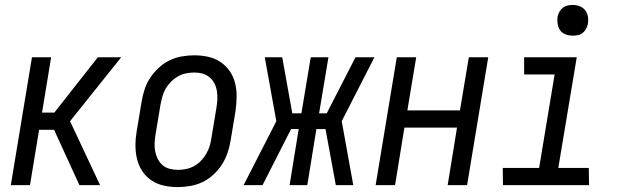

<svg xmlns="http://www.w3.org/2000/svg" viewBox="-20 -753 2540 781"><path d="M303 0 200 -225H139L102 0H24L110 -520H188L151 -295H201L378 -520H473L265 -260L387 0Z M703 8Q674 8 646.5 2Q619 -4 596.5 -19Q574 -34 559 -56.5Q544 -79 537.5 -106Q531 -133 531 -161.5Q531 -190 536 -219L556 -339Q560 -364 568 -389Q576 -414 591 -436.5Q606 -459 626 -477.5Q646 -496 670 -507.5Q694 -519 719.5 -523.5Q745 -528 770 -528Q799 -528 826.5 -522Q854 -516 876.5 -501Q899 -486 914.5 -463.5Q930 -441 936.5 -414Q943 -387 942.5 -358.5Q942 -330 938 -301L918 -181Q914 -156 905.5 -131Q897 -106 882.5 -83.5Q868 -61 848 -42.5Q828 -24 804 -12.5Q780 -1 754 3.5Q728 8 703 8ZM704 -62Q720 -62 737 -65.5Q754 -69 769.5 -77.5Q785 -86 797.5 -99Q810 -112 819 -127.5Q828 -143 833 -159.5Q838 -176 840 -192L860 -312Q863 -330 864 -347.5Q865 -365 862.5 -381.5Q860 -398 852.5 -413Q845 -428 832.5 -438.5Q820 -449 804 -453.5Q788 -458 770 -458Q754 -458 736.5 -454.5Q719 -451 704 -442.5Q689 -434 676 -421Q663 -408 654 -392.5Q645 -377 640.5 -360.5Q636 -344 633 -328L613 -208Q610 -190 609 -172.5Q608 -155 611 -138.5Q614 -122 621.5 -107Q629 -92 641 -81.5Q653 -71 669.5 -66.5Q686 -62 704 -62Z M971 0 1104 -260 1057 -520H1128L1169 -292H1206L1244 -520H1316L1278 -292H1309L1348 -368L1426 -520H1503L1370 -260L1417 0H1346L1304 -228H1267L1230 0H1158L1195 -228H1164L1048 0Z M1508 0 1594 -520H1673L1637 -304H1851L1887 -520H1966L1880 0H1801L1839 -234H1625L1587 0Z M2376 0H2026L2025 -70H2173L2236 -450H2112V-520H2326L2251 -70H2375ZM2309 -608Q2295 -608 2281 -613Q2267 -618 2259 -629Q2251 -640 2248.5 -655Q2246 -670 2248 -685Q2250 -695 2255.5 -705Q2261 -715 2269.5 -721.5Q2278 -728 2288.5 -730.5Q2299 -733 2310 -733Q2324 -733 2338 -727.5Q2352 -722 2360.5 -711Q2369 -700 2371.5 -685Q2374 -670 2371 -655Q2369 -645 2363.5 -635Q2358 -625 2349.5 -618.5Q2341 -612 2330.5 -610Q2320 -608 2309 -608Z"/></svg>

Font: Iosevka Oblique
Style: Regular
Weight: 400
Italic angle: -9°
Monospace: yes
Designer: Belleve Invis
Foundry: Belleve Invis
Version: Version 32.5.0; ttfautohint (v1.8.4)